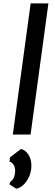

<svg xmlns="http://www.w3.org/2000/svg" viewBox="-20 -820 332 1168"><path d="M58 -1.5 166.5 -799.5H274.5L166 -1.5ZM79 328 38 302 40 289Q57.5 276 64.5 260.2Q71.5 244.5 72 220Q73 199.5 62.8 182.8Q52.5 166 38 164L41 137L108 86Q136.5 94 153.8 122Q171 150 171 187Q171 221.5 158 252Q145 282.5 124 303Q103 323.5 79 328Z"/></svg>

Font: Merriweather Sans Italic
Style: Regular
Weight: 400
Italic angle: -7.5°
Designer: Eben Sorkin
Foundry: Eben Sorkin
Version: Version 1.008; ttfautohint (v1.7.19-72a1) -l 8 -r 50 -G 200 